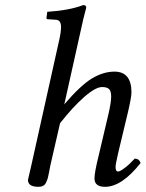

<svg xmlns="http://www.w3.org/2000/svg" viewBox="-20 -718 568 748"><path d="M175.8 -71.8Q174.3 -64.5 171.6 -49.3Q168.9 -34.2 166.7 -26.1Q164.6 -18.1 160.2 -8.3Q155.8 1.5 148.4 5.6Q141.1 9.8 129.9 9.8Q88.9 9.8 88.9 -17.1Q88.9 -19 101.6 -71.8L210.9 -563Q217.8 -593.8 217.8 -612.8Q217.8 -640.6 196.8 -641.1L166 -643.1Q161.1 -643.1 161.1 -647.9L164.1 -671.9Q251 -677.7 304.2 -698.2Q316.4 -698.2 315.9 -688Q304.7 -647.9 291 -583L230.5 -311.5Q294.4 -386.2 338.6 -412.6Q382.8 -439 425.8 -439Q491.7 -439 492.2 -358.9Q492.2 -339.8 479 -283.2L440.9 -124Q429.7 -76.2 430.2 -66.9Q430.2 -49.8 439.9 -49.8Q447.8 -49.8 466.8 -64.5Q485.8 -79.1 504.9 -100.1Q522 -100.1 527.8 -83Q454.6 9.8 389.2 9.8Q348.1 9.8 348.1 -22.9Q348.1 -46.9 365.2 -115.2L402.8 -274.9Q412.6 -316.9 413.1 -341.8Q413.1 -363.8 404.5 -371.3Q396 -378.9 377.9 -378.9Q352.1 -378.9 307.6 -339.8Q263.2 -300.8 213.9 -237.8Z"/></svg>

Font: Linux Libertine
Style: Italic
Weight: 400
Italic angle: -12°
Designer: Philipp H. Poll
Foundry: Philipp H. Poll
Version: Version 5.1.6 ; ttfautohint (v0.9)